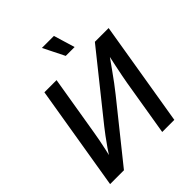

<svg xmlns="http://www.w3.org/2000/svg" viewBox="-252 -1099 1254 1254"><g transform="rotate(-45 375.0 -472.0)"><path d="M626.5 0H514.6L579.1 -389.2Q582.5 -409.7 589.4 -444.6Q596.2 -479.5 606 -526.1Q615.7 -572.8 627.9 -627.9L644.5 -623.5Q602.1 -564 572 -521.5Q542 -479 518.1 -447.3Q494.1 -415.5 471.7 -387.2L161.1 0H33.2L153.8 -727.5H266.1L196.8 -310.5Q192.9 -285.2 186 -250Q179.2 -214.8 170.4 -175.3Q161.6 -135.7 151.9 -96.7L139.2 -102.5Q164.1 -144 189 -180.2Q213.9 -216.3 235.8 -245.4Q257.8 -274.4 273.4 -294.4L620.1 -727.5H747.1ZM420.4 -796.9 347.2 -943.8H458L502.4 -796.9Z"/></g></svg>

Font: Inter 17pt Medium
Style: Italic
Weight: 500
Italic angle: -9.3988°
Version: Version 4.001;git-66647c0bb